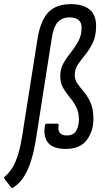

<svg xmlns="http://www.w3.org/2000/svg" viewBox="-75 -711 503 927"><path d="M-22 193 -53 153Q-59 147 -50 140Q-28 121 -13 95Q2 69 13 32.5Q24 -4 32 -54L106 -523Q120 -610 157.5 -650.5Q195 -691 268 -691Q326 -691 357.5 -665Q389 -639 389 -586Q389 -538 373.5 -505.5Q358 -473 337.5 -448Q317 -423 301.5 -400Q286 -377 286 -348Q286 -325 299.5 -306.5Q313 -288 331 -266.5Q349 -245 362.5 -214.5Q376 -184 376 -137Q376 -77 343.5 -34.5Q311 8 243 8Q182 8 157.5 -21.5Q133 -51 142 -105Q144 -114 152 -114H200Q210 -114 208 -105Q204 -83 213.5 -70Q223 -57 248 -57Q280 -57 293 -80Q306 -103 306 -134Q306 -170 292.5 -195.5Q279 -221 261 -242Q243 -263 229.5 -287Q216 -311 216 -344Q216 -379 231.5 -406Q247 -433 267.5 -458.5Q288 -484 303.5 -512.5Q319 -541 319 -578Q319 -603 303.5 -615Q288 -627 261 -627Q224 -627 203.5 -603.5Q183 -580 175 -527L100 -48Q91 11 77 58.5Q63 106 41.5 140.5Q20 175 -12 195Q-17 198 -22 193Z"/></svg>

Font: Sofia Sans Condensed
Style: Italic
Weight: 400
Italic angle: -9°
Designer: Botio Nikoltchev, Ani Petrova
Foundry: lettersoup
Version: Version 4.101